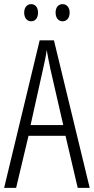

<svg xmlns="http://www.w3.org/2000/svg" viewBox="-20 -909 454 929"><path d="M97 -848C97 -822 111 -806 131 -806C150 -806 164 -821 164 -848C164 -874 150 -889 131 -889C111 -889 97 -873 97 -848ZM249 -848C249 -822 263 -806 283 -806C302 -806 317 -821 317 -848C317 -874 302 -889 283 -889C263 -889 249 -874 249 -848ZM356 0H414L241 -714H172L0 0H58L118 -252H297ZM224 -574 286 -304H128L188 -574C196 -609 202 -637 206 -667C211 -637 217 -609 224 -574Z"/></svg>

Font: Noto Sans Georgian ExtraCondensed Light
Style: Regular
Weight: 300
Width: 2
Designer: Monotype Design Team, Akaki Razmadze
Foundry: Google LLC
Version: Version 2.005